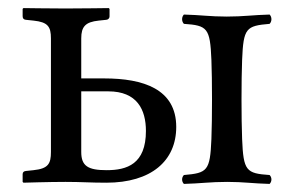

<svg xmlns="http://www.w3.org/2000/svg" viewBox="-20 -450 721 475"><path d="M579 -302C582.2 -380.9 589 -386 647 -391C653 -397 653 -408 647 -414C607 -413 582.4 -409 541 -409C499.6 -409 476 -413 435 -414C429 -408 429 -397 435 -391C493 -387 499.8 -380.9 503 -302C505 -252 505 -156 503 -106C499.8 -27.1 493 -22 435 -17C429 -11 429 -1 435 5C475 4 500.2 0 542 0C583 0 606 4 647 5C653 -1 653 -11 647 -17C589 -21 582.2 -27.1 579 -106C577 -156 577 -252 579 -302ZM341 -126C341 -44 294 -29 244 -29C198 -29 181 -39 181 -74V-224H248C319 -224 341 -179 341 -126ZM106 -74C106 -45 99.4 -32.8 63 -29L44 -27C39 -26.5 36 -24 36 -19V0L38 2C38 2 101.4 0 142 0C181.4 0 203.6 2 243 2C354 2 416 -52 416 -136C416 -230 334 -256 238 -256H181V-355C181 -384 191.3 -395.6 224 -399L243 -401C247 -401.4 251 -404 251 -410V-428L249 -430C249 -430 181 -429 142 -429C106 -429 38 -430 38 -430L36 -428V-410C36 -404 39 -401.5 44 -401L63 -399C98.6 -395.3 106 -384 106 -355Z"/></svg>

Font: Libertinus Serif Display
Style: Regular
Weight: 400
Designer: Philipp H. Poll
Foundry: Khaled Hosny
Version: Version 6.1